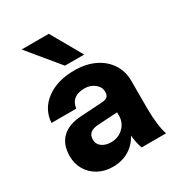

<svg xmlns="http://www.w3.org/2000/svg" viewBox="-179 -857 910 985"><g transform="rotate(-30 275.5 -365.0)"><path d="M97 -743H258L362 -560H248ZM504 -158Q504 -109 509.5 -66.5Q515 -24 524 0H379Q367 -32 362 -80Q339 -36 298 -11.5Q257 13 203 13Q155 13 117.5 -7.5Q80 -28 58.5 -63.5Q37 -99 37 -145Q37 -214 76.5 -252Q116 -290 191 -294L316 -302Q340 -303 350 -312Q360 -321 360 -339V-341Q360 -369 335.5 -389Q311 -409 276 -409Q197 -409 188 -340H41Q47 -420 111.5 -467.5Q176 -515 277 -515Q345 -515 396 -490.5Q447 -466 475.5 -422.5Q504 -379 504 -322ZM182 -159Q182 -133 203 -117Q224 -101 258 -101Q301 -101 330.5 -129.5Q360 -158 360 -200V-219L244 -212Q182 -209 182 -159Z"/></g></svg>

Font: Overused Grotesk
Style: Bold
Weight: 700
Version: Version 0.003